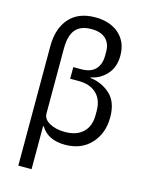

<svg xmlns="http://www.w3.org/2000/svg" viewBox="-138 -836 859 1120"><g transform="rotate(15 292.0 -276.0)"><path d="M85 200V-521Q85 -628 139.5 -690Q194 -752 296 -752Q386 -752 440 -704Q494 -656 494 -574Q494 -503 454 -459.5Q414 -416 360 -407V-403Q431 -394 480.5 -348Q530 -302 530 -211Q530 -114 472 -51Q414 12 316 12Q212 12 169 -60H165V200ZM246 -368V-438H293Q351 -438 379.5 -468Q408 -498 408 -551V-575Q408 -624 378.5 -652Q349 -680 291 -680Q227 -680 196 -643.5Q165 -607 165 -527V-137Q165 -102 203 -81Q241 -60 296 -60Q366 -60 405 -97Q444 -134 444 -202V-226Q444 -294 405 -331Q366 -368 298 -368Z"/></g></svg>

Font: Aneliza
Style: Regular
Weight: 400
Designer: Mike Abbink, Paul van der Laan, Pieter van Rosmalen
Foundry: Bold Monday
Version: Version 3.0